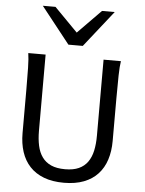

<svg xmlns="http://www.w3.org/2000/svg" viewBox="-64 -1041 831 1104"><g transform="rotate(5 351.5 -489.5)"><path d="M612.8 -712.9Q607.9 -683.6 606.7 -630.1Q605.5 -576.7 605.5 -500.5V-251.5Q605.5 -191.9 589.8 -143.3Q574.2 -94.7 542.2 -60.1Q510.3 -25.4 461.4 -6.6Q412.6 12.2 346.7 12.2Q279.8 12.2 230.7 -6.6Q181.6 -25.4 149.4 -60.1Q117.2 -94.7 101.3 -143.3Q85.4 -191.9 85.4 -251.5V-500.5Q85.4 -572.8 84.2 -628.2Q83 -683.6 78.1 -712.9H178.2V-273.4Q178.2 -225.6 186.5 -187.3Q194.8 -148.9 214.4 -121.8Q233.9 -94.7 266.1 -80.3Q298.3 -65.9 346.7 -65.9Q394 -65.9 425.8 -80.3Q457.5 -94.7 476.8 -121.8Q496.1 -148.9 504.4 -187.3Q512.7 -225.6 512.7 -273.4V-712.9ZM210.9 -991.2 345.2 -854.5 479.5 -991.2H552.7L386.7 -781.2H303.7L137.7 -991.2Z"/></g></svg>

Font: Andika Viet
Style: Regular
Weight: 400
Designer: Victor Gaultney, Annie Olsen, Julie Remington, Don Collingsworth, Eric Hays, Becca Hirsbrunner
Foundry: SIL International
Version: Version 5.000